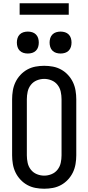

<svg xmlns="http://www.w3.org/2000/svg" viewBox="-20 -1145 540 1173"><path d="M250 8Q223 8 196.5 3Q170 -2 146.5 -15Q123 -28 104.5 -48Q86 -68 74.5 -92Q63 -116 58.5 -143Q54 -170 54 -196V-539Q54 -565 58.5 -592Q63 -619 74.5 -643Q86 -667 104.5 -687Q123 -707 146.5 -720Q170 -733 196.5 -738Q223 -743 250 -743Q277 -743 303.5 -738Q330 -733 353.5 -720Q377 -707 395.5 -687Q414 -667 425.5 -643Q437 -619 441.5 -592Q446 -565 446 -539V-196Q446 -170 441.5 -143Q437 -116 425.5 -92Q414 -68 395.5 -48Q377 -28 353.5 -15Q330 -2 303.5 3Q277 8 250 8ZM250 -72Q273 -72 295 -81Q317 -90 331.5 -108.5Q346 -127 351 -150Q356 -173 356 -196V-539Q356 -562 351 -585Q346 -608 331.5 -626.5Q317 -645 295 -654Q273 -663 250 -663Q227 -663 205 -654Q183 -645 168.5 -626.5Q154 -608 149 -585Q144 -562 144 -539V-196Q144 -173 149 -150Q154 -127 168.5 -108.5Q183 -90 205 -81Q227 -72 250 -72ZM350 -818Q336 -818 323 -822Q310 -826 300.5 -835.5Q291 -845 287 -858Q283 -871 283 -885Q283 -899 287 -912Q291 -925 300.5 -934.5Q310 -944 323 -948Q336 -952 350 -952Q364 -952 377 -948Q390 -944 399.5 -934.5Q409 -925 413 -912Q417 -899 417 -885Q417 -871 413 -858Q409 -845 399.5 -835.5Q390 -826 377 -822Q364 -818 350 -818ZM150 -818Q136 -818 123 -822Q110 -826 100.5 -835.5Q91 -845 87 -858Q83 -871 83 -885Q83 -899 87 -912Q91 -925 100.5 -934.5Q110 -944 123 -948Q136 -952 150 -952Q164 -952 177 -948Q190 -944 199.5 -934.5Q209 -925 213 -912Q217 -899 217 -885Q217 -871 213 -858Q209 -845 199.5 -835.5Q190 -826 177 -822Q164 -818 150 -818ZM100 -1055V-1125H400V-1055Z"/></svg>

Font: Iosevka SS18 Medium
Style: Regular
Weight: 500
Monospace: yes
Designer: Belleve Invis
Foundry: Belleve Invis
Version: Version 25.1.1; ttfautohint (v1.8.4)